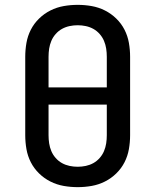

<svg xmlns="http://www.w3.org/2000/svg" viewBox="-20 -763 640 791"><path d="M300 8Q271 8 242.5 3Q214 -2 188 -15Q162 -28 141 -48.5Q120 -69 107 -94.5Q94 -120 89 -148.5Q84 -177 84 -206V-529Q84 -558 89 -586.5Q94 -615 107 -640.5Q120 -666 141 -686.5Q162 -707 188 -720Q214 -733 242.5 -738Q271 -743 300 -743Q329 -743 357.5 -738Q386 -733 412 -720Q438 -707 459 -686.5Q480 -666 493 -640.5Q506 -615 511 -586.5Q516 -558 516 -529V-206Q516 -177 511 -148.5Q506 -120 493 -94.5Q480 -69 459 -48.5Q438 -28 412 -15Q386 -2 357.5 3Q329 8 300 8ZM180 -403H420V-529Q420 -546 417.5 -562.5Q415 -579 408.5 -594.5Q402 -610 390.5 -623Q379 -636 364.5 -644Q350 -652 333.5 -655.5Q317 -659 300 -659Q283 -659 266.5 -655.5Q250 -652 235.5 -644Q221 -636 209.5 -623Q198 -610 191.5 -594.5Q185 -579 182.5 -562.5Q180 -546 180 -529ZM300 -76Q317 -76 333.5 -79.5Q350 -83 364.5 -91Q379 -99 390.5 -112Q402 -125 408.5 -140.5Q415 -156 417.5 -172.5Q420 -189 420 -206V-332H180V-206Q180 -189 182.5 -172.5Q185 -156 191.5 -140.5Q198 -125 209.5 -112Q221 -99 235.5 -91Q250 -83 266.5 -79.5Q283 -76 300 -76Z"/></svg>

Font: Iosevka HT Medium Extended
Style: Regular
Weight: 500
Width: 7
Monospace: yes
Designer: Belleve Invis
Foundry: Belleve Invis
Version: Version 32.3.0; ttfautohint (v1.8.4)